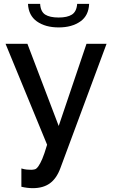

<svg xmlns="http://www.w3.org/2000/svg" viewBox="-20 -750 587 995"><path d="M90.8 123Q107.4 127.9 119.6 128.9Q135.3 129.9 142.1 129.9Q150.9 129.9 160.6 127.4Q168.9 125.5 178.7 111.8Q188.5 98.1 199.2 73.2Q209.5 49.3 224.1 0L8.8 -522.9H122.1L284.2 -97.2L428.2 -522.9H532.2L293 121.1Q273.4 174.8 238.3 200.2Q203.6 225.1 149.9 225.1Q121.6 225.1 90.8 217.8ZM441.9 -730Q439.5 -669.4 397 -639.2Q353 -607.9 284.2 -607.9Q214.8 -607.9 170.9 -639.2Q127.9 -669.9 125 -730H188Q190.4 -689.5 214.4 -674.3Q238.3 -659.2 284.2 -659.2Q328.6 -659.2 352.5 -674.3Q377 -689.9 379.9 -730Z"/></svg>

Font: Rising Sun DemiBold
Style: DemiBold
Weight: 600
Designer: Matt McInerney, Pablo Impallari, Rodrigo Fuenzalida
Foundry: Matt McInerney, Pablo Impallari, Rodrigo Fuenzalida
Version: Version 1.000